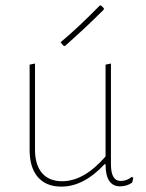

<svg xmlns="http://www.w3.org/2000/svg" viewBox="-20 -689 544 713"><path d="M351 -669 356 -668 366 -658 365 -653Q296 -584 221 -518L216 -519L205 -532Q274 -590 351 -669ZM208 4Q151 4 120.5 -31.5Q90 -67 90 -132V-449L110 -453V-133Q110 -77 136 -46.5Q162 -16 211 -16Q292 -16 372 -108V-449L392 -453V-79Q392 -17 428 -17Q451 -17 469 -32L475 -29L471 -11Q451 3 426 3Q372 3 372 -79H368Q291 4 208 4Z"/></svg>

Font: Alegreya Sans Thin
Style: Regular
Weight: 100
Designer: Juan Pablo del Peral
Foundry: Huerta Tipografica
Version: Version 2.007